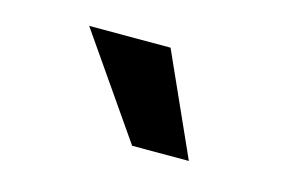

<svg xmlns="http://www.w3.org/2000/svg" viewBox="-43 -848 585 376"><g transform="rotate(15 250.0 -659.5)"><path d="M242 -557 100 -762H265L357 -557Z"/></g></svg>

Font: Nunito Sans Black
Style: Italic
Weight: 900
Italic angle: -9°
Designer: Vernon Adams
Foundry: Vernon Adams
Version: Version 3.006; ttfautohint (v1.8.3)